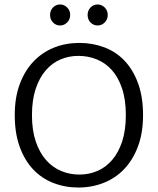

<svg xmlns="http://www.w3.org/2000/svg" viewBox="-20 -830 706 859"><path d="M335 -638Q395 -638 447.5 -618Q500 -598 538 -557.5Q576 -517 598 -456.5Q620 -396 620 -315Q620 -236 597.5 -175.5Q575 -115 536 -74Q497 -33 444 -12Q391 9 331 9Q271 9 218.5 -11.5Q166 -32 128 -72.5Q90 -113 68 -173.5Q46 -234 46 -315Q46 -394 68.5 -454Q91 -514 130 -555Q169 -596 221.5 -617Q274 -638 335 -638ZM123 -315Q123 -247 140 -197Q157 -147 186 -114Q215 -81 253.5 -65Q292 -49 335 -49Q378 -49 415.5 -65Q453 -81 481.5 -114Q510 -147 526.5 -197Q543 -247 543 -315Q543 -384 526 -434.5Q509 -485 480 -517Q451 -549 412.5 -564.5Q374 -580 331 -580Q288 -580 250.5 -564Q213 -548 184.5 -515Q156 -482 139.5 -432Q123 -382 123 -315ZM249 -810Q267 -810 280.5 -796.5Q294 -783 294 -763Q294 -743 280.5 -729.5Q267 -716 249 -716Q230 -716 217 -729.5Q204 -743 204 -763Q204 -783 217 -796.5Q230 -810 249 -810ZM417 -810Q435 -810 448.5 -796.5Q462 -783 462 -763Q462 -743 448.5 -729.5Q435 -716 417 -716Q398 -716 385 -729.5Q372 -743 372 -763Q372 -783 385 -796.5Q398 -810 417 -810Z"/></svg>

Font: Mukta Light
Style: Regular
Weight: 300
Designer: Girish Dalvi and Yashodeep Gholap
Foundry: Ek Type
Version: Version 2.538;PS 1.002;hotconv 16.6.51;makeotf.lib2.5.65220;